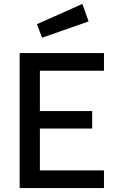

<svg xmlns="http://www.w3.org/2000/svg" viewBox="-20 -957 593 977"><path d="M80 0V-687H509V-597H183V-392H449V-303H183V-90H509V0ZM168 -834 399 -937 431 -848 194 -765Z"/></svg>

Font: TitilliumText
Style: Medium
Weight: 500
Designer: Accademia di Belle Arti di Urbino and others
Foundry: Accademia di Belle Arti di Urbino and others.
Version: Version 60.001